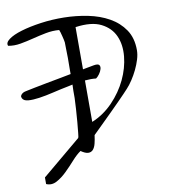

<svg xmlns="http://www.w3.org/2000/svg" viewBox="-94 -773 868 980"><g transform="rotate(-10 340.5 -282.5)"><path d="M20.5 -328.1Q16.6 -335.9 19.5 -341.8Q22.5 -347.7 28.3 -352.1Q34.2 -356.4 41.5 -358.4Q48.8 -360.4 54.7 -361.3Q67.4 -364.3 95.2 -369.6Q123 -375 158.2 -381.8Q193.4 -388.7 231.4 -395.5Q259.8 -401.4 287.1 -406.2V-430.7Q288.1 -461.9 287.6 -489.7Q287.1 -517.6 286.6 -539.1Q286.1 -560.5 286.1 -570.3Q286.1 -574.2 283.7 -584Q281.2 -593.8 278.8 -604.5Q276.4 -615.2 273.4 -624.5Q270.5 -633.8 268.6 -637.7Q234.4 -640.6 199.2 -633.8Q164.1 -627 129.9 -618.2Q95.7 -609.4 62 -603.5Q28.3 -597.7 -2 -603.5Q-9.8 -620.1 13.2 -637.2Q36.1 -654.3 80.1 -667.5Q124 -680.7 182.6 -689Q241.2 -697.3 303.7 -696.3Q366.2 -695.3 426.8 -683.1Q487.3 -670.9 535.2 -644Q583 -617.2 612.3 -574.2Q641.6 -531.2 641.6 -467.8Q641.6 -445.3 633.8 -419.9Q626 -394.5 613.8 -369.1Q601.6 -343.8 586.4 -320.8Q571.3 -297.9 556.6 -282.2Q549.8 -274.4 534.2 -258.3Q518.6 -242.2 498.5 -221.7Q478.5 -201.2 456.1 -179.2Q433.6 -157.2 413.6 -137.2Q393.6 -117.2 377.4 -101.6Q361.3 -85.9 353.5 -78.1Q350.6 -54.7 345.7 -35.2Q340.8 -15.6 331.1 -4.9Q321.3 5.9 306.2 5.4Q291 4.9 268.6 -10.7Q247.1 3.9 223.1 30.8Q199.2 57.6 173.8 82.5Q148.4 107.4 121.1 122.1Q93.8 136.7 66.4 125V90.8L268.6 -78.1Q270.5 -79.1 272.9 -103Q275.4 -127 278.3 -159.2Q281.2 -191.4 283.2 -225.6Q285.2 -259.8 286.1 -282.2V-318.4Q287.1 -333 287.1 -351.6Q276.4 -349.6 264.6 -346.7Q224.6 -338.9 183.6 -329.1Q142.6 -319.3 108.9 -314.5Q75.2 -309.6 51.3 -311.5Q27.3 -313.5 20.5 -328.1ZM353.5 -146.5Q415 -171.9 462.4 -221.2Q509.8 -270.5 537.6 -329.1Q565.4 -387.7 571.3 -447.8Q577.1 -507.8 556.6 -553.7Q536.1 -599.6 486.8 -624.5Q437.5 -649.4 353.5 -637.7V-418.9Q361.3 -419.9 369.1 -421.9Q397.5 -426.8 411.1 -429.7Q433.6 -433.6 439.5 -425.8Q445.3 -418 441.9 -405.3Q438.5 -392.6 429.2 -379.9Q419.9 -367.2 411.1 -361.3Q385.7 -364.3 353.5 -361.3Z"/></g></svg>

Font: Over the Rainbow
Style: Regular
Weight: 400
Designer: Kimberly Geswein
Foundry: Kimberly Geswein
Version: Version 1.002 2010